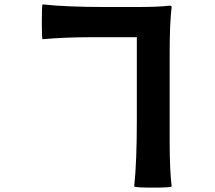

<svg xmlns="http://www.w3.org/2000/svg" viewBox="-20 -811 980 877"><path d="M680 46Q602 46 593 41Q605 -72 605 -259V-641H389Q281 -641 174 -632Q171 -639 171 -710.5Q171 -782 174 -791Q282 -779 464 -779H610Q701 -779 755 -785Q764 -785 764 -779Q755 -703 755 -574V-369V-164Q755 -36 764 41Q757 46 680 46Z"/></svg>

Font: GenSekiGothic TW H
Style: Regular
Weight: 900
Version: Version 1.501;PS 1;hotconv 16.6.51;makeotf.lib2.5.65220